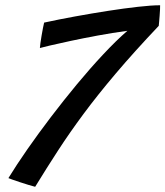

<svg xmlns="http://www.w3.org/2000/svg" viewBox="-20 -704 632 734"><path d="M114.4 10.1Q104.1 7.5 88.1 2.6Q72.1 -2.2 55.7 -7.7Q39.2 -13.2 27 -17.5Q14.8 -21.9 12.1 -23.1Q42.6 -72.9 84.4 -133Q126.3 -193.1 174.7 -256.7Q223.1 -320.2 273.9 -381.6Q324.8 -442.9 374.2 -495.7Q423.6 -548.6 466.9 -586.2Q410.2 -578.6 354 -568.2Q297.8 -557.8 250.2 -547.6Q202.6 -537.4 171.1 -530Q139.6 -522.6 132.5 -520.4Q132.7 -526.1 134.5 -539.2Q136.4 -552.4 139 -567.9Q141.7 -583.5 144.3 -597.1Q146.9 -610.7 148.7 -617.6Q203.7 -629.6 267.3 -641.2Q330.9 -652.8 393.2 -662.5Q455.5 -672.2 507.7 -678Q559.9 -683.9 592.1 -683.9Q592.4 -679.2 591.8 -668.2Q591.2 -657.2 590.3 -644.3Q589.3 -631.4 588.3 -620.4Q587.2 -609.4 586.9 -605.2Q492.3 -505.3 422.6 -423Q352.9 -340.7 299.6 -268.8Q246.2 -196.8 202.1 -128.9Q158 -61.1 114.4 10.1Z"/></svg>

Font: Grandstander Thin
Style: Italic
Weight: 100
Italic angle: -15°
Designer: Tyler Finck
Foundry: Etcetera Type Co
Version: Version 1.200